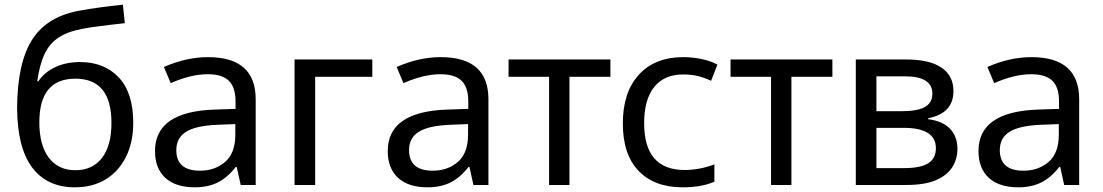

<svg xmlns="http://www.w3.org/2000/svg" viewBox="-20 -790 4710 820"><path d="M300 10Q181 10 117.5 -74.5Q54 -159 53 -328Q54 -525 119.5 -624Q185 -723 328 -746Q354 -751 404.5 -758Q455 -765 505 -770L513 -691Q481 -688 446 -683.5Q411 -679 381 -675Q351 -671 333 -667Q271 -656 231.5 -630.5Q192 -605 170.5 -559.5Q149 -514 139 -443H144Q168 -480 214.5 -502.5Q261 -525 322 -525Q425 -525 487 -459.5Q549 -394 549 -266Q549 -182 518 -120Q487 -58 431.5 -24Q376 10 300 10ZM302 -63Q375 -63 415.5 -115.5Q456 -168 456 -265Q456 -454 302 -454Q148 -454 148 -268Q148 -170 188.5 -116.5Q229 -63 302 -63Z M812 10Q730 10 686 -30.5Q642 -71 642 -145Q642 -313 895 -322L986 -325V-356Q986 -417 957.5 -445Q929 -473 867 -473Q796 -473 709 -435L680 -504Q776 -546 868 -546Q1072 -546 1072 -366V0H1008L991 -77H987Q951 -31 909.5 -10.5Q868 10 812 10ZM834 -61Q898 -61 941.5 -98.5Q985 -136 985 -215V-260L906 -257Q816 -253 774.5 -227Q733 -201 733 -149Q733 -61 834 -61Z M1238 0V-536H1570V-462H1326V0Z M1806 10Q1724 10 1680 -30.5Q1636 -71 1636 -145Q1636 -313 1889 -322L1980 -325V-356Q1980 -417 1951.5 -445Q1923 -473 1861 -473Q1790 -473 1703 -435L1674 -504Q1770 -546 1862 -546Q2066 -546 2066 -366V0H2002L1985 -77H1981Q1945 -31 1903.5 -10.5Q1862 10 1806 10ZM1828 -61Q1892 -61 1935.5 -98.5Q1979 -136 1979 -215V-260L1900 -257Q1810 -253 1768.5 -227Q1727 -201 1727 -149Q1727 -61 1828 -61Z M2325 0V-462H2152V-536H2587V-462H2412V0Z M2895 10Q2775 10 2707.5 -60Q2640 -130 2640 -263Q2640 -396 2708.5 -471Q2777 -546 2898 -546Q2937 -546 2976 -538Q3015 -530 3044 -514L3017 -445Q2986 -459 2959 -465.5Q2932 -472 2898 -472Q2817 -472 2774 -418.5Q2731 -365 2731 -264Q2731 -64 2904 -64Q2934 -64 2967 -70Q3000 -76 3031 -88V-14Q2977 10 2895 10Z M3273 0V-462H3100V-536H3535V-462H3360V0Z M3635 0V-536H3850Q3949 -536 4000.5 -501.5Q4052 -467 4052 -401Q4052 -306 3944 -285V-281Q4006 -273 4037.5 -240Q4069 -207 4069 -154Q4069 -111 4047 -76Q4025 -41 3977 -20.5Q3929 0 3851 0ZM3723 -315H3829Q3898 -315 3930 -333Q3962 -351 3962 -390Q3962 -464 3845 -464H3723ZM3723 -72H3841Q3911 -72 3944 -92.5Q3977 -113 3977 -157Q3977 -244 3839 -244H3723Z M4329 10Q4247 10 4203 -30.5Q4159 -71 4159 -145Q4159 -313 4412 -322L4503 -325V-356Q4503 -417 4474.5 -445Q4446 -473 4384 -473Q4313 -473 4226 -435L4197 -504Q4293 -546 4385 -546Q4589 -546 4589 -366V0H4525L4508 -77H4504Q4468 -31 4426.5 -10.5Q4385 10 4329 10ZM4351 -61Q4415 -61 4458.5 -98.5Q4502 -136 4502 -215V-260L4423 -257Q4333 -253 4291.5 -227Q4250 -201 4250 -149Q4250 -61 4351 -61Z"/></svg>

Font: Noto Sans Living
Style: Regular
Weight: 400
Designer: Monotype Design Team
Foundry: Monotype Imaging Inc.
Version: Version 2.013; ttfautohint (v1.8.4.7-5d5b)